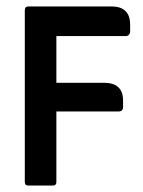

<svg xmlns="http://www.w3.org/2000/svg" viewBox="-20 -576 444 596"><path d="M155 -230V-11Q155 0 144 0H68Q57 0 57 -11V-544Q57 -556 68 -556H326Q384 -556 384 -499V-478Q384 -473 380.5 -468.5Q377 -464 370 -464H155V-319H303Q362 -319 362 -264V-244Q362 -230 348 -230Z"/></svg>

Font: Zain
Style: Bold
Weight: 700
Designer: Zain,Boutros
Foundry: Mobile Telecommunications Company (Zain), 2024
Version: Version 1.50; ttfautohint (v1.8.4)